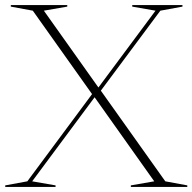

<svg xmlns="http://www.w3.org/2000/svg" viewBox="-24 -735 756 755"><path d="M582.5 -22 348 -352.5 102.5 -22 194.5 -6V0H-3.5V-6L83.5 -22L338 -365L105 -693L18.5 -709V-715H240.5V-709L148.5 -693L363 -391L587.5 -693L496 -709V-715H693.5V-709L606.5 -693L372.5 -378.5L626 -22L712.5 -6V0H490.5V-6Z"/></svg>

Font: Newsreader Display ExtraLight
Style: Regular
Weight: 275
Designer: Hugues Gentile
Foundry: Production Type
Version: Version 1.001